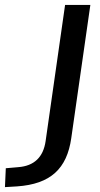

<svg xmlns="http://www.w3.org/2000/svg" viewBox="-125 -559 403 775"><path d="M-56.6 193.4C79.6 184.1 145 121.6 162.6 -1L239.7 -539.1H137.7L59.1 10.7C49.8 75.2 13.2 110.8 -51.3 115.7L-101.6 120.1L-105 196.3Z"/></svg>

Font: Winston
Style: Italic
Weight: 400
Italic angle: -8.13011°
Designer: Vernon Adams, Kim Jin-seong, David Berlow, Cristiano Sobral
Foundry: The Winston Project Authors
Version: Version 3.004